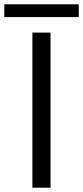

<svg xmlns="http://www.w3.org/2000/svg" viewBox="-62 -874 387 894"><path d="M304.7 -854V-794.4H-42V-854ZM173.3 0H88.9V-722.2H173.3Z"/></svg>

Font: Oxygen-Regular
Style: Regular
Weight: 400
Designer: Vernon Adams
Foundry: Vernon Adams
Version: Version Release 0.2.3 webfont; ttfautohint (v0.93.3-1d66) -l